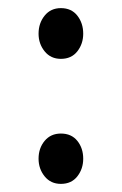

<svg xmlns="http://www.w3.org/2000/svg" viewBox="-20 -440 300 473"><path d="M130 -295Q105 -295 90 -313.5Q75 -332 75 -357Q75 -383 90 -401.5Q105 -420 130 -420Q156 -420 170.5 -401.5Q185 -383 185 -357Q185 -332 170.5 -313.5Q156 -295 130 -295ZM130 13Q105 13 90 -5.5Q75 -24 75 -49Q75 -75 90 -93Q105 -111 130 -111Q156 -111 170.5 -93Q185 -75 185 -49Q185 -24 170.5 -5.5Q156 13 130 13Z"/></svg>

Font: Zen Kurenaido
Style: ARC
Weight: 400
Designer: Yoshimichi Ohira
Foundry: Positype
Version: Version 1.001